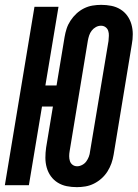

<svg xmlns="http://www.w3.org/2000/svg" viewBox="-36 -763 567 791"><path d="M281 8Q259 8 239 4Q219 0 202 -10.5Q185 -21 173.5 -37Q162 -53 156.5 -72.5Q151 -92 151 -113Q151 -134 154 -155L182 -324H137L83 0H-16L106 -735H205L151 -411H197L230 -610Q233 -628 238.5 -645Q244 -662 254.5 -678Q265 -694 279 -707Q293 -720 310 -728.5Q327 -737 345 -740Q363 -743 381 -743Q402 -743 422.5 -739Q443 -735 460 -724.5Q477 -714 488.5 -698Q500 -682 505.5 -662.5Q511 -643 511 -622Q511 -601 507 -580L432 -125Q429 -107 423 -90Q417 -73 407 -57Q397 -41 382.5 -28Q368 -15 351 -6.5Q334 2 316 5Q298 8 281 8ZM282 -78Q292 -78 302.5 -83.5Q313 -89 319.5 -98Q326 -107 330 -117.5Q334 -128 335 -139L411 -594Q412 -605 412.5 -615.5Q413 -626 410 -635.5Q407 -645 399 -651Q391 -657 380 -657Q369 -657 359 -651.5Q349 -646 342 -637Q335 -628 331.5 -617.5Q328 -607 326 -596L251 -141Q249 -130 249 -119.5Q249 -109 252 -99.5Q255 -90 263 -84Q271 -78 282 -78Z"/></svg>

Font: Iosevka SS04 Semibold Oblique
Style: Regular
Weight: 600
Italic angle: -9°
Monospace: yes
Designer: Belleve Invis
Foundry: Belleve Invis
Version: Version 19.0.0; ttfautohint (v1.8.4)